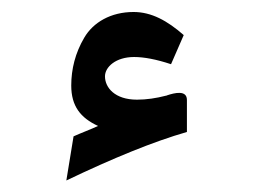

<svg xmlns="http://www.w3.org/2000/svg" viewBox="-20 -1179 432 325"><path d="M92.3 -873.5C170.9 -911.1 240.2 -939.5 296.4 -955.6V-1009.8C296.4 -1026.9 275.9 -1022 262.7 -1017.6C262.2 -1017.1 261.7 -1017.1 261.2 -1017.1C244.1 -1012.7 228 -1010.3 211.9 -1010.3C174.3 -1010.3 157.7 -1030.8 157.7 -1049.8C157.7 -1065.4 175.8 -1082.5 207 -1082.5C223.6 -1082.5 244.6 -1078.6 269.5 -1070.3L291 -1119.6C263.2 -1144 236.3 -1158.7 206.1 -1158.7C167.5 -1158.7 137.7 -1141.1 122.6 -1115.2C107.4 -1089.4 100.6 -1062 100.6 -1034.2C100.6 -999.5 116.2 -979.5 146 -965.8C135.7 -960.9 115.2 -953.1 104.5 -948.2Z"/></svg>

Font: Sahel
Style: Bold
Weight: 700
Foundry: Saber Rastikerdar (saber.rastikerdar@gmail.com)
Version: Version 3.4.0